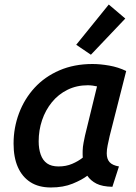

<svg xmlns="http://www.w3.org/2000/svg" viewBox="-20 -817 600 849"><path d="M205 12Q151 12 114.5 -11.5Q78 -35 59 -78Q40 -121 40 -182Q40 -252 64 -316Q88 -380 133 -429Q178 -478 243 -506Q308 -534 389 -534Q423 -534 463 -527Q503 -520 538 -503L465 -216Q460 -194 456 -174.5Q452 -155 452 -139Q452 -114 464.5 -100Q477 -86 506 -81L477 9Q432 8 406.5 -5Q381 -18 366 -40Q343 -22 301.5 -5Q260 12 205 12ZM239 -81Q272 -81 299 -92.5Q326 -104 346 -120Q345 -133 345.5 -150.5Q346 -168 349.5 -186Q353 -204 356 -218L409 -435Q401 -437 389.5 -438.5Q378 -440 368 -440Q319 -440 278.5 -420Q238 -400 209.5 -365Q181 -330 166 -285.5Q151 -241 151 -192Q151 -159 160 -133.5Q169 -108 188 -94.5Q207 -81 239 -81ZM382 -575 317 -619 461 -797 534 -735Z"/></svg>

Font: Ubuntu Sans Mono Medium
Style: Italic
Weight: 500
Italic angle: -13.5°
Monospace: yes
Designer: Dalton Maag Ltd
Foundry: Dalton Maag Ltd
Version: Version 1.006